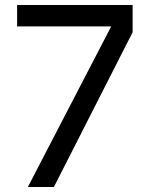

<svg xmlns="http://www.w3.org/2000/svg" viewBox="-20 -747 586 767"><path d="M509.8 -618.2 195.3 0H91.3L424.3 -641.6H48.3V-727.1H509.8Z"/></svg>

Font: Phetsarath
Style: Regular
Weight: 400
Designer: Danh Hong
Foundry: Danh Hong
Version: Version 1.01